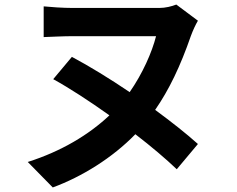

<svg xmlns="http://www.w3.org/2000/svg" viewBox="-20 -758 1040 844"><path d="M755 -738C735 -730 707 -723 680 -723H301C256 -723 201 -727 172 -730V-595C201 -596 260 -599 301 -599H666C648 -528 607 -435 550 -353C463 -412 373 -467 296 -508L214 -410C285 -371 374 -313 461 -251C371 -166 250 -93 102 -46L212 66C340 19 474 -64 575 -168C645 -114 709 -60 757 -14L850 -125C800 -170 734 -222 662 -275C723 -363 773 -467 819 -600C829 -627 840 -650 850 -667Z"/></svg>

Font: Source Han Sans SC Bold
Style: Regular
Weight: 700
Designer: Ryoko NISHIZUKA (kana & ideographs); Paul D. Hunt (Latin, Greek & Cyrillic); Wenlong ZHANG (bopomofo); Sandoll Communica
Foundry: Adobe Systems Incorporated
Version: Version 1.001;PS 1.001;hotconv 1.0.78;makeotf.lib2.5.61930